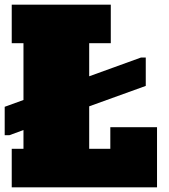

<svg xmlns="http://www.w3.org/2000/svg" viewBox="-30 -798 721 818"><path d="M440 -256H639V0H20V-164H70V-244L10 -222H-10V-343L70 -372V-614H20V-778H442V-614H350V-473L571 -553H591V-432L350 -345V-164H440Z"/></svg>

Font: Alfa Slab One
Style: Regular
Weight: 400
Designer: JM Sole
Foundry: JM Sole
Version: Version 2.000